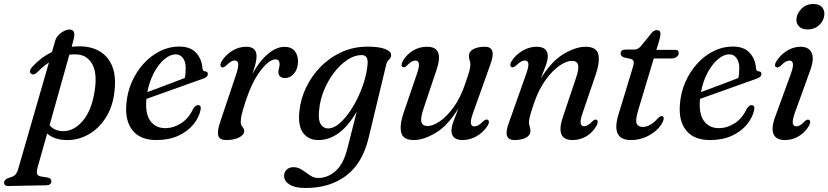

<svg xmlns="http://www.w3.org/2000/svg" viewBox="-100 -690 4137 959"><path d="M84.5 -327.5Q67 -311.5 54.5 -322.5Q48 -328 50.5 -338Q53 -348 62.5 -357.5Q105.5 -404.5 159.5 -430L175.5 -486Q182.5 -510.5 205.5 -526.5Q228.5 -542.5 247 -542.5Q281.5 -542.5 267 -490L258 -456.5Q281 -459 305 -458.5Q394 -455.5 439.5 -396.8Q485 -338 471.5 -231Q463 -156 428 -101.5Q393 -47 341.2 -18Q289.5 11 230.5 9.5Q170.5 8 135.5 -23L87 149Q82.5 166.5 85 177.5Q87.5 188.5 105 191.5L137 196.5Q156.5 200.5 156.5 214.5Q157 234.5 131.5 235.5L-57.5 239Q-79.5 240 -79.5 221.5Q-79.5 208 -58.5 199Q-34.5 193 -25 184Q-15.5 175 -10 157L144.5 -378Q113.5 -357.5 84.5 -327.5ZM211.5 -35Q266.5 -32.5 312.5 -85.2Q358.5 -138 373.5 -240Q386 -326.5 360.2 -370.5Q334.5 -414.5 287 -418Q266.5 -419.5 246.5 -417L147.5 -64.5Q171 -37 211.5 -35Z M902 -141.5Q894 -102.5 865.5 -68Q837 -33.5 790.5 -12Q744 9.5 681 9.5Q601.5 9.5 562.8 -38Q524 -85.5 531 -168.5Q535 -227 557.8 -279.2Q580.5 -331.5 616.8 -371.5Q653 -411.5 698.8 -434.5Q744.5 -457.5 795 -457.5Q851 -457.5 879.5 -426.2Q908 -395 911 -349.5Q913 -334 924.5 -333.5Q937.5 -333.5 938 -321.5Q939 -305 913 -296.5Q891 -289 855.2 -276Q819.5 -263 778.5 -248.5Q737.5 -234 698.5 -220Q659.5 -206 631.5 -196Q631 -194 631 -192Q625 -121.5 651 -85.8Q677 -50 725.5 -50Q767 -50 805 -74.5Q843 -99 865.5 -148Q878.5 -166 890 -165Q906 -164 902 -141.5ZM777.5 -418.5Q749.5 -418.5 720.8 -394Q692 -369.5 669.2 -327Q646.5 -284.5 636 -230Q663.5 -240 697.5 -252.8Q731.5 -265.5 764.8 -278.2Q798 -291 823 -300.5Q827.5 -319.5 827.5 -348.5Q828 -379.5 814.5 -399Q801 -418.5 777.5 -418.5Z M1009.5 -353.5Q1003 -355.5 1001.2 -362.5Q999.5 -369.5 1005 -380Q1024 -413.5 1057.8 -435Q1091.5 -456.5 1130 -456.5Q1181.5 -456.5 1181.5 -408.5Q1181.5 -391 1175.5 -368.8Q1169.5 -346.5 1160.5 -320.5Q1195.5 -384.5 1237.8 -420.2Q1280 -456 1321.5 -456Q1354.5 -456 1371.8 -435.5Q1389 -415 1388.5 -381Q1387 -343.5 1368 -321.8Q1349 -300 1324 -300Q1307 -300 1298.8 -308.5Q1290.5 -317 1290.5 -329Q1290.5 -339 1293.5 -348.8Q1296.5 -358.5 1296.5 -370Q1296.5 -393.5 1276.5 -393.5Q1244.5 -393.5 1201 -336.8Q1157.5 -280 1124 -175.5Q1112.5 -140 1107.5 -119Q1102.5 -98 1102.5 -82Q1102.5 -64.5 1111.2 -55.8Q1120 -47 1120 -35Q1120 -17 1094.8 -3.8Q1069.5 9.5 1030 9.5Q996 9.5 990 -13.8Q984 -37 1001 -84.5L1078 -314Q1092 -355 1090 -371.5Q1088 -388 1072 -388Q1063.5 -388 1053.5 -382.2Q1043.5 -376.5 1028.5 -361.5Q1016.5 -351 1009.5 -353.5Z M1741 -0.5Q1710.5 126 1629 187.5Q1547.5 249 1426.5 249Q1374 249 1346.5 232Q1319 215 1319 188.5Q1319 170 1331.8 157.5Q1344.5 145 1366.5 145Q1389 145 1408.8 158.5Q1428.5 172 1448 185.5Q1467.5 199 1490 199Q1536 199 1575.5 164.8Q1615 130.5 1634.5 54L1682 -133Q1600 9.5 1489.5 9.5Q1441.5 9.5 1414.8 -25Q1388 -59.5 1395 -131Q1400.5 -193 1428 -251.2Q1455.5 -309.5 1501 -356Q1546.5 -402.5 1606.2 -429.8Q1666 -457 1735.5 -457Q1795.5 -457 1825.2 -444.5Q1855 -432 1853.5 -413.5Q1852 -398.5 1842.5 -391.5Q1833 -384.5 1829 -367ZM1494 -140Q1488.5 -90 1502.2 -69.2Q1516 -48.5 1538.5 -48.5Q1569 -48.5 1601.8 -79Q1634.5 -109.5 1663.8 -158.5Q1693 -207.5 1712.5 -263.5Q1732 -319.5 1736 -370Q1740 -415 1706 -415Q1671.5 -415 1636 -391.8Q1600.5 -368.5 1570 -329.2Q1539.5 -290 1519 -241Q1498.5 -192 1494 -140Z M2335.5 -92Q2341.5 -89.5 2342 -81.2Q2342.5 -73 2336 -63Q2315.5 -30 2281.5 -10.2Q2247.5 9.5 2211 9.5Q2155 9.5 2155 -38Q2155 -56.5 2165 -83.5Q2175 -110.5 2190 -149Q2136 -61.5 2075.8 -26Q2015.5 9.5 1967.5 9.5Q1912 9.5 1903.5 -29.5Q1895 -68.5 1918.5 -134L1982 -320Q1995 -357 1992.2 -372.2Q1989.5 -387.5 1975 -387.5Q1966 -387.5 1956 -382Q1946 -376.5 1932 -362Q1919.5 -351 1912.5 -355Q1899 -361 1912 -385Q1930 -417 1962 -436.8Q1994 -456.5 2032.5 -456.5Q2077.5 -456.5 2088.5 -427Q2099.5 -397.5 2081 -343L2015.5 -147.5Q1999.5 -99.5 2005 -80Q2010.5 -60.5 2036 -60.5Q2062 -60.5 2097 -84.2Q2132 -108 2166.2 -155.2Q2200.5 -202.5 2224 -273Q2239.5 -317 2244.5 -336.5Q2249.5 -356 2249.5 -367.5Q2249.5 -379 2245.8 -389Q2242 -399 2242 -411.5Q2242 -432 2263.5 -444.2Q2285 -456.5 2322 -456.5Q2382.5 -456.5 2349 -367.5L2264.5 -130.5Q2249.5 -90 2252 -74.2Q2254.5 -58.5 2269.5 -58.5Q2278.5 -58.5 2289 -64.2Q2299.5 -70 2315 -85.5Q2328 -96 2335.5 -92Z M2456 -354.5Q2449.5 -357 2449 -365.2Q2448.5 -373.5 2455 -384Q2476 -417 2510 -436.8Q2544 -456.5 2580 -456.5Q2636 -456.5 2636 -409Q2636 -390 2626.2 -363Q2616.5 -336 2601 -297.5Q2655 -385 2715.8 -420.8Q2776.5 -456.5 2824.5 -456.5Q2880.5 -456.5 2888.8 -417.5Q2897 -378.5 2874 -313L2810.5 -127Q2797.5 -89.5 2800.2 -74.5Q2803 -59.5 2817 -59.5Q2826 -59.5 2835.8 -64.8Q2845.5 -70 2860 -85Q2871.5 -95.5 2879 -92Q2892 -86 2879.5 -62Q2860.5 -28.5 2829.2 -9.5Q2798 9.5 2759.5 9.5Q2715 9.5 2703.8 -20Q2692.5 -49.5 2711 -104L2776.5 -299Q2793 -347.5 2787.2 -366.8Q2781.5 -386 2756 -386Q2730 -386 2695 -362.2Q2660 -338.5 2625.5 -291.2Q2591 -244 2567 -174Q2552 -129.5 2547 -110.2Q2542 -91 2542 -79.5Q2542 -67.5 2545.8 -57.8Q2549.5 -48 2549.5 -35Q2549.5 -15 2527.8 -2.8Q2506 9.5 2469 9.5Q2408.5 9.5 2442.5 -79L2526.5 -316Q2541.5 -357 2539 -372.5Q2536.5 -388 2521.5 -388Q2512.5 -388 2502 -382Q2491.5 -376 2476.5 -361.5Q2463.5 -351 2456 -354.5Z M3052 -395.5 3015.5 -403.5Q3000 -410 3000 -423Q3000 -442.5 3026 -442.5H3067Q3087 -442.5 3101 -459.5L3154 -524.5Q3165.5 -539.5 3181 -539.5Q3199 -539.5 3199 -521Q3199 -509 3192 -485L3178.5 -441H3274Q3290 -441 3290 -426Q3290 -413 3279.5 -405.5Q3269 -398 3251 -398H3165.5L3087.5 -139Q3073 -90.5 3080 -73.2Q3087 -56 3110.5 -56Q3147.5 -56 3186.5 -99.5Q3197.5 -111 3205.5 -110Q3217.5 -109.5 3214.5 -93.5Q3208.5 -70 3185.5 -46.2Q3162.5 -22.5 3127.5 -6.5Q3092.5 9.5 3051.5 9.5Q2948.5 9.5 2990.5 -122.5L3058.5 -346Q3066.5 -370 3065.2 -380.5Q3064 -391 3052 -395.5Z M3667 -141.5Q3659 -102.5 3630.5 -68Q3602 -33.5 3555.5 -12Q3509 9.5 3446 9.5Q3366.5 9.5 3327.8 -38Q3289 -85.5 3296 -168.5Q3300 -227 3322.8 -279.2Q3345.5 -331.5 3381.8 -371.5Q3418 -411.5 3463.8 -434.5Q3509.5 -457.5 3560 -457.5Q3616 -457.5 3644.5 -426.2Q3673 -395 3676 -349.5Q3678 -334 3689.5 -333.5Q3702.5 -333.5 3703 -321.5Q3704 -305 3678 -296.5Q3656 -289 3620.2 -276Q3584.5 -263 3543.5 -248.5Q3502.5 -234 3463.5 -220Q3424.5 -206 3396.5 -196Q3396 -194 3396 -192Q3390 -121.5 3416 -85.8Q3442 -50 3490.5 -50Q3532 -50 3570 -74.5Q3608 -99 3630.5 -148Q3643.5 -166 3655 -165Q3671 -164 3667 -141.5ZM3542.5 -418.5Q3514.5 -418.5 3485.8 -394Q3457 -369.5 3434.2 -327Q3411.5 -284.5 3401 -230Q3428.5 -240 3462.5 -252.8Q3496.5 -265.5 3529.8 -278.2Q3563 -291 3588 -300.5Q3592.5 -319.5 3592.5 -348.5Q3593 -379.5 3579.5 -399Q3566 -418.5 3542.5 -418.5Z M3933.5 -543Q3906 -543 3891.2 -557.8Q3876.5 -572.5 3878 -594.5Q3879.5 -622 3903 -646Q3926.5 -670 3962.5 -670Q3991.5 -670 4005.2 -654.8Q4019 -639.5 4017.5 -617Q4016 -588.5 3992.8 -565.8Q3969.5 -543 3933.5 -543ZM3870.5 -127.5Q3857 -89.5 3860 -74.2Q3863 -59 3877.5 -59Q3886 -59 3896.2 -64.5Q3906.5 -70 3920.5 -85Q3932.5 -95.5 3940 -91.5Q3953.5 -85.5 3940.5 -61.5Q3922 -29.5 3890.2 -10Q3858.5 9.5 3820 9.5Q3776.5 9.5 3763.8 -20.2Q3751 -50 3771.5 -105.5L3848.5 -316.5Q3863 -355.5 3860.5 -371.5Q3858 -387.5 3843 -387.5Q3834 -387.5 3823.5 -381.5Q3813 -375.5 3798.5 -360.5Q3786 -350.5 3778 -354Q3764 -360 3777.5 -383.5Q3797.5 -416 3830.2 -436.2Q3863 -456.5 3899 -456.5Q3940 -456.5 3954 -426.2Q3968 -396 3946.5 -337.5Z"/></svg>

Font: Fraunces 72pt S050
Style: Italic
Weight: 400
Italic angle: -16°
Version: Version 1.000; ttfautohint (v1.8.3)